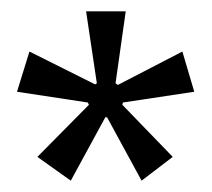

<svg xmlns="http://www.w3.org/2000/svg" viewBox="-20 -754 375 339"><path d="M105 -435 46 -477 137 -569 135 -573 10 -592 32 -663 148 -605 151 -607 132 -734H202L184 -607L188 -604L302 -663L323 -592L197 -573L196 -569L285 -477L230 -435L169 -547H166Z"/></svg>

Font: Manuale Light
Style: Regular
Weight: 300
Designer: Eduardo Tunni / Pablo Cosgaya
Foundry: Eduardo Tunni / Pablo Cosgaya
Version: Version 1.002